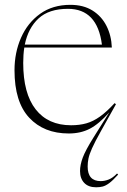

<svg xmlns="http://www.w3.org/2000/svg" viewBox="-20 -542 524 794"><path d="M459.5 -111 397.5 0Q372 45.5 360.5 71.5Q349 97.5 345.8 113.8Q342.5 130 342.5 146.5Q342.5 207 396.5 207Q412.5 207 429.2 200.5Q446 194 464 175.5L468.5 180Q446.5 204.5 431.5 215.5Q416.5 226.5 404.2 229.5Q392 232.5 377.5 232.5Q345.5 232.5 328.2 214.2Q311 196 311 165.5Q311 140 322.2 109.8Q333.5 79.5 367 26L432 -77.5Q389 -29 351.2 -9.5Q313.5 10 264.5 10Q161.5 10 100.8 -55.2Q40 -120.5 40 -251.5Q40 -324.5 67 -386Q94 -447.5 145.8 -484.8Q197.5 -522 271 -522Q325 -522 362.5 -498.5Q400 -475 420.2 -435.2Q440.5 -395.5 442.5 -345.5H80.5Q76 -316 76 -282Q76 -155.5 127.5 -89.8Q179 -24 274 -24Q309 -24 337.2 -32Q365.5 -40 393.5 -60Q421.5 -80 454 -115.5ZM261 -505.5Q182.5 -505.5 139.5 -465.8Q96.5 -426 82.5 -357.5H401.5Q382.5 -505.5 261 -505.5Z"/></svg>

Font: Newsreader Display ExtraLight
Style: Regular
Weight: 275
Designer: Hugues Gentile
Foundry: Production Type
Version: Version 1.002